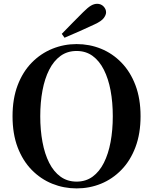

<svg xmlns="http://www.w3.org/2000/svg" viewBox="-20 -997 825 1035"><path d="M313 -814.5Q343.2 -844.9 372.5 -875.4Q401.8 -905.8 429 -932.2Q453.5 -956.6 470.3 -966.6Q487.2 -976.5 503.8 -976.5Q524.5 -976.5 538.2 -962.3Q551.8 -948.1 551.8 -930.5Q551.8 -916.4 539.2 -899.5Q526.6 -882.7 490.3 -865.9Q450.2 -846.9 409.6 -829Q368.9 -811.1 327.9 -793.6ZM392.9 18.6Q324.2 18.6 261.8 -6.5Q199.5 -31.6 151.1 -81Q102.7 -130.4 75.1 -202.8Q47.6 -275.2 47.6 -370.5Q47.6 -464.8 75.1 -537.3Q102.7 -609.9 151.1 -659.3Q199.5 -708.6 261.8 -734Q324.2 -759.4 392.9 -759.4Q462.5 -759.4 524.4 -734.3Q586.3 -709.2 634.4 -659.8Q682.6 -610.4 710.1 -537.9Q737.7 -465.3 737.7 -370.5Q737.7 -276.2 710.1 -203.4Q682.6 -130.6 634.4 -81.3Q586.3 -31.9 524.4 -6.6Q462.5 18.6 392.9 18.6ZM392.9 -18Q442.6 -18 479.3 -44.8Q515.9 -71.5 540 -119.4Q564.1 -167.3 576.1 -231.5Q588 -295.6 588 -370.5Q588 -445.3 576.1 -509.2Q564.1 -573 540 -620.8Q515.9 -668.7 479.3 -695.5Q442.6 -722.2 392.9 -722.2Q343.1 -722.2 306.2 -695.5Q269.3 -668.7 245.1 -620.8Q220.9 -573 209 -509.2Q197 -445.3 197 -370.5Q197 -295.6 209 -231.5Q220.9 -167.3 245.1 -119.4Q269.3 -71.5 306.2 -44.8Q343.1 -18 392.9 -18Z"/></svg>

Font: Noto Serif HK
Style: Regular
Weight: 200
Designer: Ryoko NISHIZUKA 西塚涼子 (kana & ideographs); Frank Grießhammer (Latin, Greek & Cyrillic); Wenlong ZHANG 张文龙 (bopomofo); San
Foundry: Adobe
Version: Version 2.001;hotconv 1.1.0;makeotfexe 2.6.0